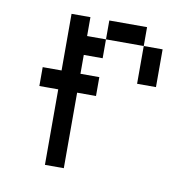

<svg xmlns="http://www.w3.org/2000/svg" viewBox="-63 -563 626 626"><g transform="rotate(10 250.0 -250.0)"><path d="M250 -250V-312.5H187.5V-375H250V-437.5H187.5V-500H125V-312.5H62.5V-250H125Q125 -250 125 0H187.5Q187.5 0 187.5 -250ZM375 -437.5Q375 -437.5 375 -312.5H437.5Q437.5 -312.5 437.5 -437.5ZM250 -437.5H375V-500H250Z"/></g></svg>

Font: UnifontExMono
Style: Regular
Weight: 500
Version: Version 15.0.06